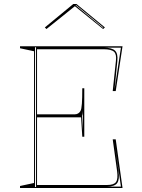

<svg xmlns="http://www.w3.org/2000/svg" viewBox="-20 -939 707 959"><path d="M80 0V-10L150 -25V-683L80 -698V-708H592L558 -484H543L559 -635Q563 -668 549.5 -680.5Q536 -693 498 -693H165V-368H354Q363 -368 370.5 -372.5Q378 -377 382 -385Q387 -393 389 -421Q391 -449 391 -498H401V-256H391L385 -353H165V-15H515Q549 -15 559.5 -30Q570 -45 565 -83L543 -243H558L592 0ZM155 -5H160V-703H155ZM390 -360 394 -288V-388Q394 -384 393.5 -379Q393 -374 392.5 -369.5Q392 -365 390 -360ZM515 -7H584L551 -236L572 -84Q578 -43 565.5 -25Q553 -7 515 -7ZM552 -491 584 -701H498Q539 -701 554.5 -686Q570 -671 566 -634ZM212 -794 204 -802 346 -919H362L504 -802L495 -794L354 -908ZM496 -802 361 -913H357L358 -912L494 -800Z"/></svg>

Font: Kalnia Glaze Thin Thin
Style: Regular
Weight: 250
Version: Version 1.110